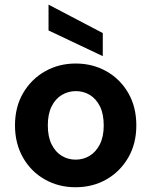

<svg xmlns="http://www.w3.org/2000/svg" viewBox="-20 -775 636 807"><path d="M297 12Q226 12 168 -21Q110 -54 76.5 -113Q43 -172 43 -248Q43 -325 77 -383.5Q111 -442 169 -475Q227 -508 298 -508Q370 -508 428 -475Q486 -442 519.5 -383.5Q553 -325 553 -248Q553 -171 519 -112.5Q485 -54 427.5 -21Q370 12 297 12ZM298 -104Q330 -104 356.5 -120Q383 -136 399.5 -168Q416 -200 416 -248Q416 -296 400 -328Q384 -360 357.5 -376Q331 -392 299 -392Q267 -392 240 -376Q213 -360 197 -328Q181 -296 181 -248Q181 -200 197 -168Q213 -136 239.5 -120Q266 -104 298 -104ZM412 -539 184 -647V-755H185L412 -636Z"/></svg>

Font: DM Sans 28pt
Style: Bold
Weight: 700
Version: Version 4.004;gftools[0.9.30]